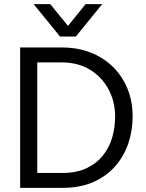

<svg xmlns="http://www.w3.org/2000/svg" viewBox="-20 -902 701 922"><path d="M76.8 0V-674H159V0ZM280.8 0H76.8V-71.5H280.4Q346.3 -71.5 394.2 -93.6Q442 -115.7 472.9 -153.7Q503.9 -191.7 518.3 -240.2Q532.8 -288.7 532.8 -342.5Q532.8 -413.9 501.2 -473.1Q469.6 -532.3 412 -567.3Q354.4 -602.3 276.2 -602.3H76.8V-674H277.3Q351.9 -674 413.8 -650.2Q475.7 -626.4 521.3 -581.9Q566.9 -537.4 591.9 -476.7Q616.9 -416 616.9 -342.5Q616.9 -273.1 595.5 -211.4Q574 -149.6 531.9 -102.3Q489.7 -54.9 427 -27.4Q364.3 0 280.8 0ZM268.3 -726.5H344.1L470.9 -882.2H391.1L306.6 -777.5L221.3 -882.2H141.5Z"/></svg>

Font: Hind Variable Light
Style: Regular
Weight: 300
Designer: Manushi Parikh, Satya Rajpurohit
Foundry: Indian Type Foundry
Version: Version 3.000